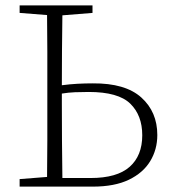

<svg xmlns="http://www.w3.org/2000/svg" viewBox="-20 -694 631 714"><path d="M53 -646V-674H324V-646L212 -637Q211 -570 210.5 -503Q210 -436 210 -377Q240 -381 268.5 -382.5Q297 -384 325 -384Q446 -385 505.5 -331.5Q565 -278 565 -192Q565 -138 538.5 -94.5Q512 -51 459 -25.5Q406 0 325 0H53V-28L155 -36Q156 -104 156 -172.5Q156 -241 156 -310V-364Q156 -433 156 -501.5Q156 -570 155 -638ZM210 -310Q210 -240 210.5 -170.5Q211 -101 212 -32H317Q415 -32 462 -73.5Q509 -115 509 -191Q509 -265 464.5 -308.5Q420 -352 310 -352Q283 -352 258.5 -351Q234 -350 210 -346Z"/></svg>

Font: Source Serif Pro Light
Style: Regular
Weight: 300
Designer: Frank Grießhammer
Foundry: Adobe Systems Incorporated
Version: Version 3.001;hotconv 1.0.111;makeotfexe 2.5.65597